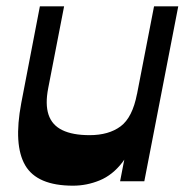

<svg xmlns="http://www.w3.org/2000/svg" viewBox="-20 -574 588 608"><path d="M211.3 14Q97.5 14 59.9 -50.4Q22.3 -114.7 47.3 -247.5L106.3 -554H183L132.7 -295Q122.7 -244 133.7 -210.9Q144.7 -177.7 177.4 -161.9Q210 -146 263.7 -146Q324.5 -146 362 -174Q399.5 -202 413.8 -276.5L412.5 -173.5Q399 -101 367.8 -60.3Q336.5 -19.5 295.6 -2.8Q254.8 14 211.3 14ZM360.3 0 467.8 -554H544.5L437 0Z"/></svg>

Font: Savate ExtraLight
Style: Italic
Weight: 200
Italic angle: -11°
Designer: Max Esnée
Foundry: Plomb Type
Version: Version 2.000